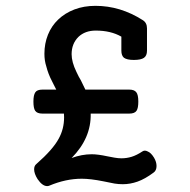

<svg xmlns="http://www.w3.org/2000/svg" viewBox="-20 -610 640 648"><path d="M289.6 -89.4Q310.1 -89.4 342.3 -82.5Q354 -80.1 366.7 -77.9Q379.4 -75.7 390.1 -75.7Q407.2 -75.7 424.1 -80.8Q440.9 -85.9 460.9 -99.1Q464.8 -101.6 468.8 -101.6Q473.1 -101.6 478 -99.1Q489.7 -94.7 500 -77.6Q508.3 -63.5 508.3 -49.8Q508.3 -34.2 498 -27.3Q469.2 -5.9 444.3 2.9Q419.4 11.7 394.5 11.7Q379.9 11.7 366.5 9.5Q353 7.3 329.1 2Q285.2 -6.8 255.9 -6.8Q202.1 -6.8 146.5 16.6Q143.1 18.1 139.2 18.1Q123 18.1 106.9 -5.4Q95.2 -23.9 95.2 -38.6Q95.2 -50.3 102.5 -56.2Q158.7 -105.5 178.2 -142.1Q196.3 -174.8 196.3 -213.9Q196.3 -222.2 195.8 -226.6H123.5Q105 -226.6 98.6 -236.3Q92.8 -245.1 92.8 -267.1Q92.8 -289.1 99.1 -298.3Q105 -307.6 123.5 -307.6H169.9Q167.5 -313 161.6 -323.7L155.8 -335.4Q142.6 -360.4 136.2 -386.2Q129.9 -405.3 129.9 -428.7Q129.9 -462.9 141.8 -492.7Q153.8 -522.5 176.3 -543.9Q199.2 -565.9 231.2 -578.1Q263.2 -590.3 302.2 -590.3Q386.2 -590.3 461.9 -542Q476.1 -533.2 476.1 -514.2V-439Q476.1 -421.9 465.8 -414.8Q455.6 -407.7 431.6 -407.7Q408.7 -407.7 398.4 -415Q389.6 -422.4 389.6 -439V-486.3Q354 -506.8 303.2 -506.8Q267.1 -506.8 244.6 -485.4Q221.7 -462.4 221.7 -427.2Q221.7 -400.9 237.8 -367.7Q245.6 -350.6 252.9 -338.9Q259.8 -325.2 268.1 -307.6H416Q433.1 -307.6 439.9 -298.8Q446.8 -290.5 446.8 -267.1Q446.8 -245.1 440.9 -236.3Q434.6 -226.6 416 -226.6H286.1Q288.1 -144 221.7 -76.7Q255.9 -89.4 289.6 -89.4Z"/></svg>

Font: Courier Prime Medium
Style: Regular
Weight: 500
Designer: Alan Dague-Greene
Foundry: Quote-Unquote Apps
Version: Version 1.202